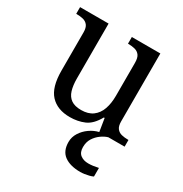

<svg xmlns="http://www.w3.org/2000/svg" viewBox="-179 -670 993 1044"><g transform="rotate(30 317.5 -148.0)"><path d="M273 10Q194 10 151 -36.5Q108 -83 108 -186V-426Q108 -456 96.5 -470.5Q85 -485 66.5 -489.5Q48 -494 26 -494H23V-536H202V-191Q202 -148 211.5 -117Q221 -86 244 -70Q267 -54 307 -54Q351 -54 379 -74.5Q407 -95 420 -131.5Q433 -168 433 -216V-422Q433 -454 422 -469Q411 -484 392.5 -489Q374 -494 351 -494H348V-536H527V-109Q527 -80 538.5 -65.5Q550 -51 568.5 -46.5Q587 -42 609 -42H612V0H453L440 -81H435Q404 -25 363 -7.5Q322 10 273 10ZM472 240Q408 240 371.5 213.5Q335 187 335 130Q335 99 352 72Q369 45 396 26Q423 7 453 0H510Q489 6 467.5 21.5Q446 37 431.5 60Q417 83 417 115Q417 148 436.5 163Q456 178 486 178Q500 178 515.5 176Q531 174 549 170V224Q539 229 525 232.5Q511 236 497 238Q483 240 472 240Z"/></g></svg>

Font: Noto Serif Thai
Style: Regular
Weight: 400
Designer: Monotype Design Team
Foundry: Monotype Imaging Inc.
Version: Version 2.001